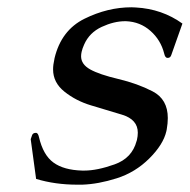

<svg xmlns="http://www.w3.org/2000/svg" viewBox="-20 -488 513 519"><path d="M433.6 -331.5H432.1Q426.3 -332 423.8 -343.3Q414.6 -379.9 386.7 -404.5Q358.9 -429.2 320.3 -430.7H318.4Q288.1 -430.7 254.9 -415.3Q221.7 -399.9 207.5 -367.7Q202.6 -356.9 200.7 -348.1Q199.2 -341.8 199.2 -335.9Q199.2 -314 223.9 -300.3Q248.5 -286.6 300 -274.4Q351.6 -262.2 392.6 -241Q433.6 -219.7 433.6 -168.9Q433.6 -154.8 430.7 -138.2L429.7 -133.3Q421.4 -97.2 383.5 -59.6Q345.7 -22 295.7 -6.1Q245.6 9.8 202.1 11.2H189Q128.9 11.2 77.6 -4.4L63 -111.8L66.4 -121.6Q68.4 -128.9 77.1 -128.9H78.1Q83 -127.9 85.4 -117.2Q96.7 -68.8 124.5 -48.6Q152.3 -28.3 202.1 -26.9H208Q242.7 -26.9 289.8 -43.7Q336.9 -60.5 349.1 -106.4L350.1 -109.4Q352.5 -120.1 352.5 -129.4Q352.5 -165 309.8 -178Q267.1 -190.9 226.3 -203.1Q185.5 -215.3 154.5 -240Q123.5 -264.6 123.5 -300.3Q123.5 -313 127 -328.1L127.4 -330.6Q145.5 -406.2 208.3 -437.3Q271 -468.3 335.4 -468.3Q341.3 -468.3 347.2 -467.8Q418 -463.9 473.1 -424.3L442.9 -338.9Q440.4 -331.5 433.6 -331.5Z"/></svg>

Font: Caudex
Style: Italic
Weight: 400
Italic angle: -13°
Version: Version 1.04